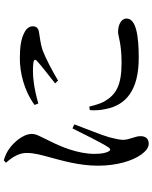

<svg xmlns="http://www.w3.org/2000/svg" viewBox="87 -876 825 1040"><g transform="rotate(-90 500.0 -356.5)"><path d="M451 -582C529 -640 629 -662 701 -662C769 -662 809 -655 842 -638C869 -625 877 -607 877 -592C877 -572 867 -562 844 -558C816 -553 785 -551 748 -539C703 -522 635 -486 583 -455L568 -471C612 -506 672 -552 690 -570C701 -582 704 -591 633 -591C599 -591 543 -586 459 -562ZM442 -286C448 -262 457 -228 469 -206C506 -141 556 -111 680 -111C784 -111 824 -130 846 -130C882 -130 919 -115 919 -84C919 -31 821 -18 706 -18C531 -18 450 -87 429 -197C422 -227 421 -258 423 -283ZM138 -737C167 -705 192 -666 191 -624C191 -585 180 -546 167 -498C151 -438 122 -342 122 -239C122 -135 149 -51 182 -5C199 19 219 36 241 36C268 36 282 20 282 -9C282 -37 262 -70 262 -103C262 -119 267 -142 276 -178C286 -215 326 -313 346 -367L324 -377C299 -327 246 -219 222 -183C213 -169 204 -170 198 -184C192 -196 186 -217 186 -257C186 -347 224 -438 256 -501C280 -552 294 -572 294 -597C294 -647 244 -698 217 -717C197 -732 178 -741 151 -749Z"/></g></svg>

Font: Noto Serif SC SemiBold
Style: Regular
Weight: 600
Designer: Ryoko NISHIZUKA 西塚涼子 (kana & ideographs); Frank Grießhammer (Latin, Greek & Cyrillic); Wenlong ZHANG 张文龙 (bopomofo); San
Foundry: Adobe
Version: Version 2.001;hotconv 1.1.0;makeotfexe 2.6.0